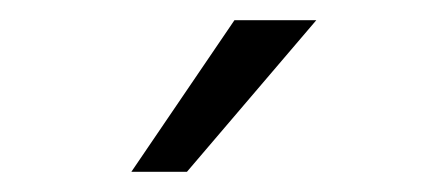

<svg xmlns="http://www.w3.org/2000/svg" viewBox="-20 -818 440 190"><path d="M165 -648H110L212 -798H293Z"/></svg>

Font: Hind Guntur Light
Style: Regular
Weight: 300
Designer: Manushi Parikh, Hitesh Malaviya
Foundry: Indian Type Foundry
Version: Version 1.002;PS 1.0;hotconv 1.0.86;makeotf.lib2.5.63406; tt